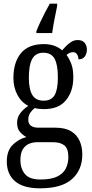

<svg xmlns="http://www.w3.org/2000/svg" viewBox="-20 -786 502 1045"><path d="M198 239Q107 239 62 200.5Q17 162 17 93Q17 34 49.5 2Q82 -30 124 -40Q106 -49 89.5 -67Q73 -85 73 -117Q73 -147 90 -169.5Q107 -192 134 -210Q96 -229 74.5 -270Q53 -311 53 -361Q53 -447 94 -496.5Q135 -546 219 -546Q251 -546 276.5 -536.5Q302 -527 318 -512Q326 -521 338.5 -534Q351 -547 367 -557.5Q383 -568 403 -568Q429 -568 441 -552.5Q453 -537 453 -516Q453 -495 442 -479Q431 -463 407 -463Q407 -478 399.5 -490Q392 -502 378 -502Q367 -502 358.5 -498Q350 -494 342 -487Q357 -467 368 -438.5Q379 -410 379 -365Q379 -290 339.5 -241Q300 -192 219 -192Q208 -192 193 -193.5Q178 -195 169 -198Q156 -188 145 -172.5Q134 -157 134 -134Q134 -91 191 -91H283Q335 -91 367 -71.5Q399 -52 413.5 -19Q428 14 428 54Q428 139 371.5 189Q315 239 198 239ZM217 -238Q260 -238 277.5 -268.5Q295 -299 295 -365Q295 -434 277 -466.5Q259 -499 216 -499Q174 -499 155.5 -465.5Q137 -432 137 -364Q137 -300 156 -269Q175 -238 217 -238ZM200 191Q259 191 292 174.5Q325 158 338.5 130.5Q352 103 352 69Q352 23 330.5 5.5Q309 -12 269 -12H182Q159 -12 138.5 -3.5Q118 5 104.5 26Q91 47 91 87Q91 131 115.5 161Q140 191 200 191ZM178 -616Q186 -637 198.5 -664Q211 -691 225 -718Q239 -745 251 -766H291V-753Q284 -719 276.5 -681Q269 -643 264 -606H178Z"/></svg>

Font: Noto Serif Hebrew Condensed
Style: Regular
Weight: 400
Width: 3
Designer: Monotype Design Team
Foundry: Monotype Imaging Inc.
Version: Version 2.004; ttfautohint (v1.8.4.7-5d5b)